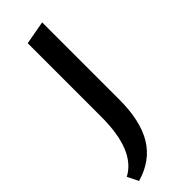

<svg xmlns="http://www.w3.org/2000/svg" viewBox="-253 -451 762 762"><g transform="rotate(-45 128.5 -69.5)"><path d="M85 4V-410L184 -428V4Q184 125 141.5 194.5Q99 264 11 289L-12 243Q85 192 85 4Z"/></g></svg>

Font: EauTestText Semibold
Style: Regular
Weight: 600
Designer: Christian Thalmann (Catharsis Fonts)
Version: Version 0.001;PS 000.001;hotconv 1.0.88;makeotf.lib2.5.64775